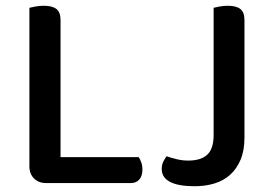

<svg xmlns="http://www.w3.org/2000/svg" viewBox="-20 -634 950 666"><path d="M140 1Q114 1 98 -15Q82 -31 82 -57V-607Q90 -609 103.5 -611.5Q117 -614 132 -614Q161 -614 175.5 -603Q190 -592 190 -564V-89H461Q466 -82 470 -71Q474 -60 474 -46Q474 -23 463 -11Q452 1 434 1ZM633 -77Q677 -77 699 -97.5Q721 -118 721 -166V-607Q728 -609 742 -611.5Q756 -614 770 -614Q799 -614 813.5 -603Q828 -592 828 -564V-157Q828 -112 814.5 -80Q801 -48 778 -27.5Q755 -7 723.5 2.5Q692 12 655 12Q599 12 570 -3Q541 -18 541 -48Q541 -63 547 -74.5Q553 -86 558 -92Q575 -86 594 -81.5Q613 -77 633 -77Z"/></svg>

Font: Baloo Chettan 2 Medium
Style: Regular
Weight: 500
Designer: Maithili Shingre, Unnati Kotecha and Ek Type
Foundry: Ek Type
Version: Version 1.640;hotconv 1.0.111;makeotfexe 2.5.65597; ttfautoh